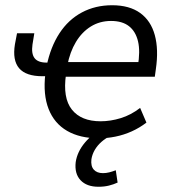

<svg xmlns="http://www.w3.org/2000/svg" viewBox="-20 -519 646 733"><path d="M358 9Q285 9 236 -19.5Q187 -48 165.5 -103Q144 -158 153 -236L161 -228H142Q79 -228 53 -258.5Q27 -289 37 -350L45 -392H111L104 -349Q99 -314 112 -297Q125 -280 158 -280H175L158 -267Q173 -340 207 -392Q241 -444 292.5 -471.5Q344 -499 408 -499Q474 -499 515 -469.5Q556 -440 571 -385Q586 -330 575 -255L571 -226H220L232 -235Q219 -145 254.5 -100.5Q290 -56 364 -56Q402 -56 441 -68Q480 -80 515 -107L539 -51Q513 -31 483 -17.5Q453 -4 421 2.5Q389 9 358 9ZM404 -439Q361 -439 327 -418Q293 -397 270 -359Q247 -321 237 -269L230 -282H525L506 -265Q516 -323 507 -361Q498 -399 472.5 -419Q447 -439 404 -439ZM356 194Q311 194 287.5 169Q264 144 269 100Q275 60 304.5 25Q334 -10 379 -33L402 0Q384 8 368 22Q352 36 342 53Q332 70 329 89Q326 115 338 128.5Q350 142 373 142Q385 142 397 139Q409 136 422 131L429 178Q414 185 396 189.5Q378 194 356 194Z"/></svg>

Font: Nunito Sans 10pt SemiCondensed
Style: Italic
Weight: 400
Width: 4
Italic angle: -9°
Designer: Vernon Adams
Foundry: Vernon Adams
Version: Version 3.101;gftools[0.9.27]